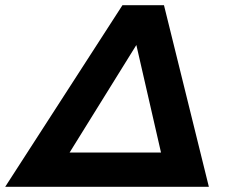

<svg xmlns="http://www.w3.org/2000/svg" viewBox="-83 -720 869 740"><path d="M549 -700 722 0H-63L389 -700ZM138 -56 104 -132H602L555 -56L425 -623H490Z"/></svg>

Font: MOST Montserrat
Style: Bold Italic
Weight: 700
Italic angle: -11.3°
Designer: Julieta Ulanovsky
Foundry: Julieta Ulanovsky
Version: Version 8.000;March 11, 2024;FontCreator 15.0.0.2926 64-bit